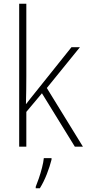

<svg xmlns="http://www.w3.org/2000/svg" viewBox="-20 -780 462 1021"><path d="M120 -375Q120 -302 118 -227H119Q132 -244 143.5 -258.5Q155 -273 168 -289L360 -529H405L229 -312L421 0H378L203 -284L120 -185V0H82V-760H120ZM254 69Q245 105 229 146Q213 187 192 221H170V213Q177 196 186.5 168.5Q196 141 203.5 111.5Q211 82 213 61H254Z"/></svg>

Font: Noto Sans Sinhala SemiCondensed ExtraLight
Style: Regular
Weight: 200
Width: 4
Designer: Jelle Bosma - Monotype Design Team
Foundry: Monotype Imaging Inc.
Version: Version 2.006; ttfautohint (v1.8.4.7-5d5b)